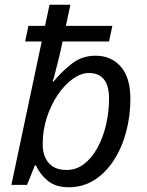

<svg xmlns="http://www.w3.org/2000/svg" viewBox="-20 -780 619 810"><path d="M269 10Q215 10 181.5 -17.5Q148 -45 132 -82H127L94 0H28L156 -605H86L100 -671H170L189 -760H277L258 -671H454L440 -605H244Q237 -570 227.5 -532Q218 -494 211 -466.5Q204 -439 202 -436H206Q242 -480 284.5 -512.5Q327 -545 383 -545Q449 -545 489.5 -499Q530 -453 530 -363Q530 -290 512 -223Q494 -156 460 -103.5Q426 -51 378 -20.5Q330 10 269 10ZM262 -63Q302 -63 335 -88.5Q368 -114 391.5 -157Q415 -200 427.5 -254Q440 -308 440 -364Q440 -472 355 -472Q322 -472 287.5 -447.5Q253 -423 224 -380.5Q195 -338 177.5 -284Q160 -230 160 -171Q160 -123 185 -93Q210 -63 262 -63Z"/></svg>

Font: Manna Sans
Style: Italic
Weight: 400
Italic angle: -12°
Designer: Monotype Design Team
Foundry: Monotype Imaging Inc.
Version: Version 2.001.1; ttfautohint (v1.8.2)